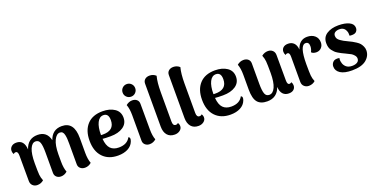

<svg xmlns="http://www.w3.org/2000/svg" viewBox="-24 -1472 4349 2225"><g transform="rotate(-20 2150.5 -359.0)"><path d="M810 -146Q810 -68 830 -16Q795 15 751 15Q717 15 694.5 -4.5Q672 -24 672 -56V-309Q672 -347 670.5 -370Q669 -393 663.5 -418.5Q658 -444 645.5 -456Q633 -468 613 -468Q571 -468 542 -408Q513 -348 512 -238V-146Q512 -68 532 -16Q497 15 455 15Q422 15 400.5 -4.5Q379 -24 379 -56V-309Q379 -392 365.5 -430Q352 -468 313 -468Q270 -468 244.5 -408Q219 -348 219 -233Q219 -128 222.5 -90.5Q226 -53 242 -15Q209 15 163 15Q129 15 106.5 -6.5Q84 -28 84 -63L83 -376Q83 -429 55 -429Q36 -429 28 -415Q15 -435 15 -458Q15 -490 37.5 -510.5Q60 -531 98 -531Q194 -531 201 -410Q240 -531 360 -531Q475 -531 502 -415Q542 -531 658 -531Q810 -531 810 -331Z M1342 -146Q1370 -134 1351 -88Q1332 -39 1281.5 -12.5Q1231 14 1160 14Q1042 14 973.5 -58Q905 -130 905 -260Q905 -387 971.5 -459Q1038 -531 1161 -531Q1251 -531 1309 -491.5Q1367 -452 1367 -379Q1367 -306 1308 -266Q1249 -226 1152 -226Q1089 -226 1054 -230Q1061 -145 1097.5 -108Q1134 -71 1199 -71Q1303 -71 1342 -146ZM1156 -485Q1107 -485 1079.5 -430Q1052 -375 1052 -278V-277Q1058 -276 1071 -276Q1219 -273 1219 -402Q1219 -485 1156 -485Z M1534 -576Q1501 -576 1478.5 -598.5Q1456 -621 1456 -653Q1456 -686 1478.5 -708.5Q1501 -731 1534 -731Q1566 -731 1588.5 -708.5Q1611 -686 1611 -653Q1611 -621 1588.5 -598.5Q1566 -576 1534 -576ZM1607 -146Q1607 -65 1627 -16Q1593 15 1548 15Q1515 15 1493 -4.5Q1471 -24 1471 -56V-371Q1471 -449 1451 -502Q1487 -532 1528 -532Q1563 -532 1584.5 -513Q1606 -494 1606 -461Z M1860 10Q1800 10 1768 -28Q1736 -66 1736 -133V-662Q1736 -695 1758 -714Q1780 -733 1815 -733Q1860 -733 1893 -703Q1873 -628 1873 -508V-145Q1873 -92 1908 -92Q1929 -92 1937 -105Q1951 -85 1951 -62Q1951 -31 1924 -10.5Q1897 10 1860 10Z M2153 10Q2093 10 2061 -28Q2029 -66 2029 -133V-662Q2029 -695 2051 -714Q2073 -733 2108 -733Q2153 -733 2186 -703Q2166 -628 2166 -508V-145Q2166 -92 2201 -92Q2222 -92 2230 -105Q2244 -85 2244 -62Q2244 -31 2217 -10.5Q2190 10 2153 10Z M2729 -146Q2757 -134 2738 -88Q2719 -39 2668.5 -12.5Q2618 14 2547 14Q2429 14 2360.5 -58Q2292 -130 2292 -260Q2292 -387 2358.5 -459Q2425 -531 2548 -531Q2638 -531 2696 -491.5Q2754 -452 2754 -379Q2754 -306 2695 -266Q2636 -226 2539 -226Q2476 -226 2441 -230Q2448 -145 2484.5 -108Q2521 -71 2586 -71Q2690 -71 2729 -146ZM2543 -485Q2494 -485 2466.5 -430Q2439 -375 2439 -278V-277Q2445 -276 2458 -276Q2606 -273 2606 -402Q2606 -485 2543 -485Z M3334 -99Q3347 -79 3347 -57Q3347 -25 3325.5 -5.5Q3304 14 3265 14Q3219 14 3192 -15.5Q3165 -45 3162 -103Q3121 15 2999 15Q2917 15 2879 -31.5Q2841 -78 2841 -186V-370Q2841 -448 2821 -501Q2857 -531 2900 -531Q2935 -531 2957 -512Q2979 -493 2979 -460V-208Q2979 -124 2993 -86Q3007 -48 3046 -48Q3092 -48 3119 -108Q3146 -168 3146 -282Q3146 -388 3142.5 -425.5Q3139 -463 3123 -502Q3158 -531 3202 -531Q3236 -531 3258.5 -510Q3281 -489 3281 -453L3282 -140Q3282 -88 3308 -88Q3325 -88 3334 -99Z M3684 -531Q3742 -531 3778 -500Q3814 -469 3814 -416Q3814 -377 3790 -351.5Q3766 -326 3730 -325Q3686 -325 3667 -347Q3685 -380 3685 -416Q3685 -468 3644 -468Q3569 -468 3569 -235Q3569 -132 3572.5 -94.5Q3576 -57 3592 -19Q3561 10 3513 11Q3480 11 3456.5 -10Q3433 -31 3433 -67V-376Q3433 -429 3407 -429Q3388 -429 3381 -417Q3368 -437 3368 -460Q3368 -492 3389.5 -511.5Q3411 -531 3450 -531Q3494 -531 3521 -503.5Q3548 -476 3552 -422Q3587 -531 3684 -531Z M4045 14Q3951 14 3902 -17.5Q3853 -49 3853 -102Q3853 -135 3877 -158Q3901 -181 3954 -172Q3948 -145 3956 -118Q3962 -84 3989 -59.5Q4016 -35 4064 -35Q4102 -35 4126 -50Q4150 -65 4150 -95Q4150 -117 4133 -136.5Q4116 -156 4100 -165Q4084 -174 4046 -192Q4044 -193 4042.5 -194Q4041 -195 4038.5 -196Q4036 -197 4034 -198Q4008 -210 3994.5 -217Q3981 -224 3958 -237.5Q3935 -251 3922 -264Q3909 -277 3895 -295Q3881 -313 3875 -335.5Q3869 -358 3869 -384Q3869 -458 3926 -495Q3983 -532 4070 -532Q4153 -532 4203.5 -507Q4254 -482 4254 -435Q4254 -409 4238 -391Q4222 -373 4188 -372Q4171 -371 4153 -374Q4155 -413 4144 -434Q4125 -485 4065 -485Q4034 -485 4013 -471.5Q3992 -458 3992 -431Q3992 -412 4000.5 -396.5Q4009 -381 4030.5 -366Q4052 -351 4066 -343.5Q4080 -336 4113 -320Q4144 -305 4160.5 -296.5Q4177 -288 4203.5 -270.5Q4230 -253 4243 -237.5Q4256 -222 4267 -198.5Q4278 -175 4278 -149Q4278 -81 4220.5 -33.5Q4163 14 4045 14Z"/></g></svg>

Font: Arima Koshi Bold
Style: Regular
Weight: 700
Designer: Joana Correia and Natanael Gama
Foundry: NDISCOVER
Version: Version 1.019;PS 001.019;hotconv 1.0.88;makeotf.lib2.5.64775